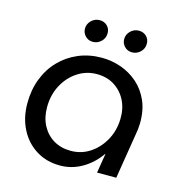

<svg xmlns="http://www.w3.org/2000/svg" viewBox="-104 -785 855 894"><g transform="rotate(15 323.0 -338.0)"><path d="M263.4 13Q198.6 13 148.6 -18Q98.6 -49 70.4 -103.8Q42.2 -158.6 42.2 -228.2Q42.2 -292.4 62.9 -346.3Q83.6 -400.2 121.7 -439.6Q159.8 -479 211.2 -500.7Q262.6 -522.4 323.4 -522.4Q371 -522.4 416 -506.7Q461 -491 496.9 -459.7Q532.8 -428.4 553.6 -381.5Q574.4 -334.6 573.2 -271.6Q572.8 -257.4 571.4 -244.9Q570 -232.4 567.6 -220.4L532 0H439.4L454.6 -93.4H453Q419 -44.4 369.5 -15.7Q320 13 263.4 13ZM294 -66Q344.8 -66 385.9 -93Q427 -120 452.6 -165.8Q478.2 -211.6 479.8 -267.6Q481.4 -318.2 461.7 -357.5Q442 -396.8 405.8 -419.8Q369.6 -442.8 320.4 -442.8Q270.2 -442.8 228 -415.2Q185.8 -387.6 160.7 -340.3Q135.6 -293 135.6 -234Q135.6 -183.8 155.8 -146Q176 -108.2 211.6 -87.1Q247.2 -66 294 -66ZM451.2 -582.8Q429.4 -582.8 414.9 -597.8Q400.4 -612.8 400.4 -633.4Q400.4 -655.6 417.1 -672.2Q433.8 -688.8 457.6 -688.8Q479 -688.8 493.5 -674.8Q508 -660.8 508 -639.4Q508 -615 490.8 -598.9Q473.6 -582.8 451.2 -582.8ZM262.2 -582.8Q240.4 -582.8 225.9 -597.8Q211.4 -612.8 211.4 -633.4Q211.4 -655.6 228.1 -672.2Q244.8 -688.8 268.6 -688.8Q290 -688.8 304.5 -674.8Q319 -660.8 319 -639.4Q319 -615 301.8 -598.9Q284.6 -582.8 262.2 -582.8Z"/></g></svg>

Font: MuseoModerno Thin
Style: Italic
Weight: 100
Italic angle: -9°
Designer: Pablo Cosgaya, Héctor Gatti, Marcela Romero, and the Authors of The MuseoModerno Project.
Foundry: Omnibus-Type Team
Version: Version 1.003